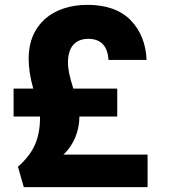

<svg xmlns="http://www.w3.org/2000/svg" viewBox="-20 -767 703 791"><path d="M145 -287V-285C145 -193 117 -136 54 -80L78 4H588V-130H241C286 -171 307 -232 307 -284V-287H463V-402H282C267 -451 260 -479 260 -510C260 -574 291 -607 344 -607C399 -607 424 -573 427 -520H584C581 -587 559 -642 518 -684C477 -726 417 -747 340 -747C197 -747 98 -665 98 -527C98 -489 104 -447 117 -402H36V-287Z"/></svg>

Font: Poppins
Style: Bold
Weight: 700
Designer: Ninad Kale (Devanagari), Jonny Pinhorn (Latin)
Foundry: Indian Type Foundry
Version: 4.004